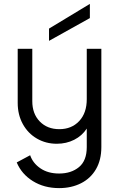

<svg xmlns="http://www.w3.org/2000/svg" viewBox="-20 -747 596 987"><path d="M284 220Q207 220 149 184Q91 148 66 88L135 51Q149 92 188 118.5Q227 145 284 145Q346 145 386 112Q426 79 426 9V-86Q402 -49 361.5 -28.5Q321 -8 272 -8Q216 -8 170 -34.5Q124 -61 97.5 -109Q71 -157 71 -218V-496H146V-227Q146 -162 184.5 -122.5Q223 -83 285 -83Q348 -83 387 -124.5Q426 -166 426 -237V-496H501V9Q501 75 473.5 122.5Q446 170 396.5 195Q347 220 284 220ZM232 -537V-600L442 -727V-654Z"/></svg>

Font: Firefly Display
Style: Regular
Weight: 400
Designer: Colophon Foundry, Jonny Pinhorn
Foundry: Colophon Foundry
Version: Version 1.200; ttfautohint (v1.8.3)